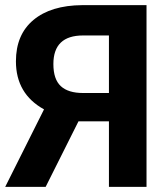

<svg xmlns="http://www.w3.org/2000/svg" viewBox="-34 -731 650 751"><path d="M174.8 -480.5Q174.8 -420.9 203.9 -394Q232.9 -367.2 291 -367.2H392.1V-592.3H291Q174.8 -592.3 174.8 -480.5ZM392.1 0V-256.3H272.9L144.5 0H-13.7L138.2 -303.2Q28.3 -363.8 28.3 -491.2Q28.3 -595.7 96.7 -652.8Q165 -710 287.6 -710.9H539.1V0Z"/></svg>

Font: MAUL Bold
Style: Bold
Weight: 700
Designer: MAUL
Version: Version 1.0; 2020; ttfautohint (v1.8.3)